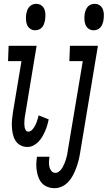

<svg xmlns="http://www.w3.org/2000/svg" viewBox="-20 -759 562 1002"><path d="M163 -601Q149 -601 137.5 -609Q126 -617 121 -630Q116 -643 115.5 -657.5Q115 -672 117 -687Q119 -697 122.5 -706.5Q126 -716 133.5 -724Q141 -732 150.5 -735.5Q160 -739 169 -739Q184 -739 195.5 -731Q207 -723 212 -710Q217 -697 217 -682.5Q217 -668 215 -653Q213 -643 209.5 -633.5Q206 -624 199 -616Q192 -608 182.5 -604.5Q173 -601 163 -601ZM123 8Q103 8 86.5 -1Q70 -10 60.5 -25.5Q51 -41 47 -59.5Q43 -78 42 -97.5Q41 -117 43 -137Q45 -157 48 -176L92 -440H22L25 -520H171L112 -163Q110 -155 109 -146Q108 -137 107.5 -128.5Q107 -120 107 -111.5Q107 -103 108.5 -95Q110 -87 114.5 -79.5Q119 -72 128 -72Q136 -72 143 -77.5Q150 -83 155.5 -91Q161 -99 165 -107Q169 -115 172 -123.5Q175 -132 177 -140Q179 -148 182 -157L234 -136Q231 -120 226.5 -105Q222 -90 215.5 -75Q209 -60 200.5 -45.5Q192 -31 180.5 -19Q169 -7 154 0.5Q139 8 123 8ZM468 -601Q454 -601 442.5 -609Q431 -617 426 -630Q421 -643 420.5 -657.5Q420 -672 422 -687Q424 -697 427.5 -706.5Q431 -716 438 -724Q445 -732 455 -735.5Q465 -739 474 -739Q489 -739 500.5 -731Q512 -723 517 -710Q522 -697 522 -682.5Q522 -668 520 -653Q518 -643 514.5 -633.5Q511 -624 504 -616Q497 -608 487.5 -604.5Q478 -601 468 -601ZM265 223Q246 223 228.5 216.5Q211 210 199.5 197.5Q188 185 181.5 168.5Q175 152 172 133.5Q169 115 169.5 96.5Q170 78 173 59H238Q236 72 235.5 85Q235 98 237.5 110.5Q240 123 248 133Q256 143 269 143Q280 143 290 134.5Q300 126 306 115.5Q312 105 316.5 94Q321 83 324.5 71.5Q328 60 330.5 48.5Q333 37 334 26L412 -440H342L345 -520H491L398 39Q395 59 390 78.5Q385 98 378 117Q371 136 361.5 154.5Q352 173 337.5 189Q323 205 304 214Q285 223 265 223Z"/></svg>

Font: Iosevka Curly Slab Medium
Style: Italic
Weight: 500
Italic angle: -9°
Monospace: yes
Designer: Belleve Invis
Foundry: Belleve Invis
Version: Version 22.1.2; ttfautohint (v1.8.4)